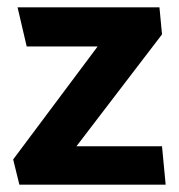

<svg xmlns="http://www.w3.org/2000/svg" viewBox="-20 -505 489 525"><path d="M423 -411 189 -105H423L433 0H33L16 -69L247 -378H53L28 -485H416Z"/></svg>

Font: Palanquin Dark
Style: Regular
Weight: 400
Designer: Pria Ravichandran
Version: Version 1.001